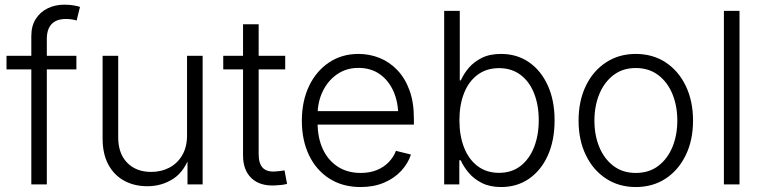

<svg xmlns="http://www.w3.org/2000/svg" viewBox="-20 -773 3200 805"><path d="M300.3 -539.1V-481.9H7.3V-539.1ZM111.3 0V-622.1Q111.3 -664.6 130.1 -693.8Q148.9 -723.1 180.2 -738.3Q211.4 -753.4 249.5 -753.4Q272.9 -753.4 289.8 -750.2Q306.6 -747.1 315.4 -744.1L301.3 -687Q293.9 -689.5 282.5 -691.4Q271 -693.4 255.9 -693.4Q216.8 -693.4 196.5 -672.1Q176.3 -650.9 176.3 -609.9V0Z M597.7 7.8Q543 7.8 500.5 -15.4Q458 -38.6 434.1 -83.3Q410.2 -127.9 410.2 -191.9V-539.1H475.6V-196.8Q475.6 -129.4 513.2 -90.8Q550.8 -52.2 613.8 -52.2Q656.2 -52.2 690.4 -70.3Q724.6 -88.4 744.4 -122.8Q764.2 -157.2 764.2 -205.1V-539.1H829.6V0H766.1V-126H777.8Q754.9 -55.2 706.8 -23.7Q658.7 7.8 597.7 7.8Z M1175.8 -539.1V-481.9H916V-539.1ZM999 -671.4H1064.5V-126Q1064.5 -87.4 1081.8 -69.3Q1099.1 -51.3 1135.3 -54.2Q1143.1 -54.7 1153.6 -55.9Q1164.1 -57.1 1172.9 -58.6L1183.6 -2Q1172.9 1 1159.7 2.4Q1146.5 3.9 1133.8 4.4Q1069.8 7.8 1034.4 -25.9Q999 -59.6 999 -121.1Z M1492.2 11.2Q1416.5 11.2 1361.1 -24.2Q1305.7 -59.6 1275.6 -122.3Q1245.6 -185.1 1245.6 -266.6Q1245.6 -348.6 1275.6 -411.9Q1305.7 -475.1 1359.4 -511Q1413.1 -546.9 1482.9 -546.9Q1529.8 -546.9 1571.5 -530Q1613.3 -513.2 1645.8 -479.2Q1678.2 -445.3 1696.8 -394.8Q1715.3 -344.2 1715.3 -276.9V-250.5H1287.1V-307.1H1679.7L1649.9 -286.1Q1649.9 -344.7 1629.6 -390.4Q1609.4 -436 1572 -462.2Q1534.7 -488.3 1482.9 -488.3Q1431.6 -488.3 1393.1 -461.4Q1354.5 -434.6 1333 -389.9Q1311.5 -345.2 1311.5 -290.5V-258.8Q1311.5 -195.3 1333.5 -147.9Q1355.5 -100.6 1396.2 -74.2Q1437 -47.9 1492.2 -47.9Q1530.8 -47.9 1560.3 -60.1Q1589.8 -72.3 1610.1 -93.5Q1630.4 -114.7 1640.1 -140.6L1703.1 -125Q1690.9 -87.9 1662.1 -56.6Q1633.3 -25.4 1590.1 -7.1Q1546.9 11.2 1492.2 11.2Z M2081.1 11.2Q2034.2 11.2 2000.7 -5.6Q1967.3 -22.5 1945.6 -48.1Q1923.8 -73.7 1911.6 -101.1H1905.8V0H1842.3V-727.5H1907.7V-436H1912.1Q1923.8 -462.9 1945.3 -488.3Q1966.8 -513.7 2000 -530.3Q2033.2 -546.9 2080.6 -546.9Q2147.5 -546.9 2198 -512Q2248.5 -477.1 2276.9 -414.3Q2305.2 -351.6 2305.2 -268.6Q2305.2 -184.6 2277.1 -121.8Q2249 -59.1 2198.5 -23.9Q2147.9 11.2 2081.1 11.2ZM2072.3 -48.3Q2125 -48.3 2162.1 -76.9Q2199.2 -105.5 2219 -155.5Q2238.8 -205.6 2238.8 -269Q2238.8 -332.5 2219.2 -381.8Q2199.7 -431.2 2162.4 -459.2Q2125 -487.3 2072.3 -487.3Q2020 -487.3 1982.7 -459.7Q1945.3 -432.1 1925.8 -382.8Q1906.2 -333.5 1906.2 -269Q1906.2 -204.1 1925.8 -154.3Q1945.3 -104.5 1982.7 -76.4Q2020 -48.3 2072.3 -48.3Z M2645.5 11.2Q2575.2 11.2 2521 -24.2Q2466.8 -59.6 2436.3 -122.6Q2405.8 -185.5 2405.8 -267.1Q2405.8 -350.1 2436.3 -413.1Q2466.8 -476.1 2521 -511.5Q2575.2 -546.9 2645.5 -546.9Q2716.8 -546.9 2770.8 -511.5Q2824.7 -476.1 2855.2 -412.8Q2885.7 -349.6 2885.7 -267.1Q2885.7 -185.5 2855.2 -122.6Q2824.7 -59.6 2770.8 -24.2Q2716.8 11.2 2645.5 11.2ZM2645.5 -47.9Q2701.2 -47.9 2740 -77.4Q2778.8 -106.9 2799.3 -156.7Q2819.8 -206.5 2819.8 -267.1Q2819.8 -328.6 2799.3 -378.7Q2778.8 -428.7 2739.7 -458.3Q2700.7 -487.8 2645.5 -487.8Q2590.8 -487.8 2552 -458Q2513.2 -428.2 2492.7 -378.4Q2472.2 -328.6 2472.2 -267.1Q2472.2 -206.1 2492.7 -156.5Q2513.2 -106.9 2552 -77.4Q2590.8 -47.9 2645.5 -47.9Z M3080.6 -727.5V0H3015.1V-727.5Z"/></svg>

Font: Inter 18pt Light
Style: Regular
Weight: 300
Designer: Rasmus Andersson
Foundry: rsms
Version: Version 4.001;git-66647c0bb